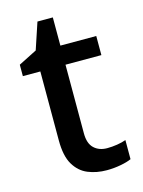

<svg xmlns="http://www.w3.org/2000/svg" viewBox="-105 -723 594 796"><g transform="rotate(-15 192.5 -325.0)"><path d="M279 -78Q300 -78 322 -81.5Q344 -85 360 -91V-9Q343 -1 313.5 4.5Q284 10 254 10Q210 10 173.5 -5Q137 -20 115 -57Q93 -94 93 -161V-457H18V-506L97 -546L135 -660H201V-539H355V-457H201V-162Q201 -119 222.5 -98.5Q244 -78 279 -78Z"/></g></svg>

Font: Noto Sans Thaana Medium
Style: Regular
Weight: 500
Designer: David Williams
Foundry: Google Inc.
Version: Version 3.001; ttfautohint (v1.8.4.7-5d5b)